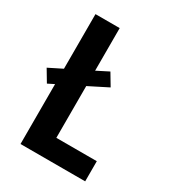

<svg xmlns="http://www.w3.org/2000/svg" viewBox="-178 -838 855 941"><g transform="rotate(30 250.0 -367.5)"><path d="M84 0V-339L48 -321L8 -388L84 -426V-735H221V-494L288 -528L328 -461L221 -407V-114H450V0Z"/></g></svg>

Font: Iosevka Curly Heavy
Style: Regular
Weight: 900
Monospace: yes
Designer: Belleve Invis
Foundry: Belleve Invis
Version: Version 22.1.2; ttfautohint (v1.8.4)